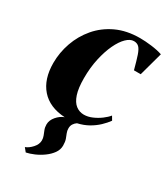

<svg xmlns="http://www.w3.org/2000/svg" viewBox="-190 -603 830 948"><g transform="rotate(30 225.0 -129.0)"><path d="M98 235.5Q117.5 228.5 136 208Q154.5 187.5 154.5 165Q154.5 152 149.8 140Q145 128 139.8 114.8Q134.5 101.5 134.5 85Q134.5 61 153.2 39.2Q172 17.5 194.5 9.5Q106 4.5 59 -49Q12 -102.5 12 -195Q12 -254 32 -311Q52 -368 91.2 -414.2Q130.5 -460.5 188.5 -487.8Q246.5 -515 322.5 -515Q351.5 -515 387.8 -510.5Q424 -506 450.5 -497L413.5 -362Q403.5 -362 394.2 -362Q385 -362 375 -362Q362 -411 352.8 -438.2Q343.5 -465.5 332.5 -476.2Q321.5 -487 303.5 -487Q282.5 -487 261 -466Q239.5 -445 221.5 -407Q203.5 -369 192 -317.5Q180.5 -266 180.5 -205Q180.5 -148.5 192 -114Q203.5 -79.5 223.8 -64Q244 -48.5 269.5 -48.5Q292.5 -48.5 316.2 -58.8Q340 -69 360.5 -84.2Q381 -99.5 393 -114.5L406 -92.5Q392 -73 371.5 -53.5Q351 -34 324 -18.5Q297 -3 262 5Q251.5 12 244.8 22.5Q238 33 238 47.5Q238 61.5 242.8 73Q247.5 84.5 252.8 98.8Q258 113 258 135Q258 158.5 243.5 178.8Q229 199 206.5 215.2Q184 231.5 159.5 242Q135 252.5 115 256.5Z"/></g></svg>

Font: Merriweather 144pt ExtraBold
Style: Italic
Weight: 800
Italic angle: -7.8°
Version: Version 2.101